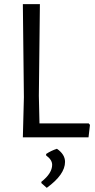

<svg xmlns="http://www.w3.org/2000/svg" viewBox="-20 -661 456 924"><path d="M406 0 413 -60 407 -67H170L167 -200L172 -641H90L95 -193L90 0ZM293 118C293 94 280 73 254 55C235.3 61 218 69.3 202 80V87C221.3 101 231 116 231 132C231 159.3 213.7 186.7 179 214V220L205 243C263.7 200.3 293 158.7 293 118Z"/></svg>

Font: Alegreya Sans SC
Style: Regular
Weight: 400
Designer: Juan Pablo del Peral
Foundry: Huerta Tipografica
Version: Version 1.000;PS 001.000;hotconv 1.0.70;makeotf.lib2.5.58329